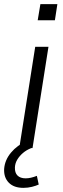

<svg xmlns="http://www.w3.org/2000/svg" viewBox="-44 -715 303 927"><path d="M49 0 126 -489H190L113 0ZM138 -617 151 -695H233L221 -617ZM69 192Q23 192 -1.5 167Q-26 142 -24 101Q-21 58 9 22Q39 -14 85 -34L107 0Q84 9 67 23.5Q50 38 39.5 55.5Q29 73 28 93Q27 119 40.5 132.5Q54 146 80 146Q92 146 105.5 143Q119 140 134 134L143 176Q130 182 110.5 187Q91 192 69 192Z"/></svg>

Font: Nunito Sans 10pt Light
Style: Italic
Weight: 300
Italic angle: -9°
Designer: Vernon Adams
Foundry: Vernon Adams
Version: Version 3.101;gftools[0.9.27]